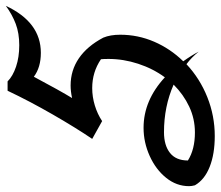

<svg xmlns="http://www.w3.org/2000/svg" viewBox="-69 -677 756 658"><g transform="rotate(-90 309.0 -348.0)"><path d="M375 -610Q327 -520 302 -479Q325 -484 345 -484Q397 -484 438.5 -455.5Q480 -427 509 -372Q519 -348 519 -314Q519 -253 495 -197.5Q471 -142 428 -98Q448 -70 461 -45Q441 -70 418 -87Q369 -41 305 -15.5Q241 10 172 10Q110 10 66 -7.5Q22 -25 3 -58Q0 -69 0 -78Q0 -121 28.5 -156.5Q57 -192 103.5 -213Q150 -234 200 -234Q294 -234 373 -161Q403 -202 419.5 -252.5Q436 -303 436 -354Q436 -371 435 -380Q391 -410 336 -410Q306 -410 276.5 -401Q247 -392 223 -376L162 -410Q200 -466 245.5 -545Q291 -624 327 -700H359Q377 -682 409.5 -671Q442 -660 483 -660Q524 -660 556 -672Q588 -684 618 -706Q562 -586 457 -586Q407 -586 375 -610ZM348 -131Q273 -164 185 -164Q140 -164 114 -143.5Q88 -123 88 -82Q126 -58 184 -58Q231 -58 272.5 -77.5Q314 -97 348 -131Z"/></g></svg>

Font: Srisakdi
Style: Bold
Weight: 700
Designer: Cadson Demak Co.,Ltd.
Foundry: Cadson Demak Co.,Ltd.
Version: Version 1.000